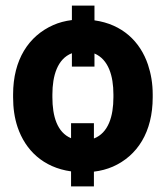

<svg xmlns="http://www.w3.org/2000/svg" viewBox="-20 -608 598 689"><path d="M27 -259V-269C27 -394 83 -479 171 -518C191 -527 214 -533 238 -536V-588H319V-535C419 -521 483 -459 511 -376C522 -343 528 -308 528 -269V-259C528 -134 473 -49 385 -10C364 -1 342 5 317 8V61H235V7C135 -7 71 -69 43 -152C32 -185 27 -220 27 -259ZM168 -259C168 -191 185 -133 235 -112V-166H317V-111C369 -131 387 -191 387 -259V-269C387 -336 369 -395 319 -416V-369H238V-417C186 -397 168 -336 168 -269Z"/></svg>

Font: Asimov Pro
Style: Bd
Weight: 700
Designer: Google
Version: Version 2.000980; 2014